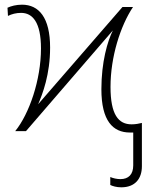

<svg xmlns="http://www.w3.org/2000/svg" viewBox="-20 -560 640 820"><path d="M535 6C540 6 545 6 549 6V146C549 185 529 205 494 205C479 205 462 201 451 196V230C461 235 478 240 498 240C557 240 586 203 586 150V-35C573 -32 560 -29 542 -29C486 -29 452 -70 452 -189C452 -317 494 -449 548 -530H503L143 -115C162 -159 194 -242 194 -357C194 -485 146 -540 74 -540C49 -540 27 -534 12 -527L14 -492C30 -500 49 -505 70 -505C119 -505 155 -465 155 -353C155 -219 105 -74 45 0H91L462 -430C439 -384 413 -295 413 -179C413 -44 462 6 535 6Z"/></svg>

Font: Noto Sans Mono ExtraLight
Style: Regular
Weight: 200
Designer: Monotype Design Team
Foundry: Monotype Imaging Inc.
Version: Version 2.014